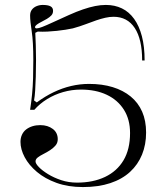

<svg xmlns="http://www.w3.org/2000/svg" viewBox="-20 -743 676 778"><path d="M316 15Q256 15 209 -2Q162 -19 129.5 -46.5Q97 -74 80 -106Q63 -138 63 -168Q63 -184 69 -197Q75 -210 86 -218.5Q97 -227 111.5 -231.5Q126 -236 143 -236Q159 -236 171.5 -232Q184 -228 194 -220.5Q204 -213 209 -202.5Q214 -192 214 -179Q214 -164 205 -153.5Q196 -143 183 -134.5Q170 -126 156 -119Q142 -112 133 -105Q124 -98 124 -89Q124 -80 137.5 -66Q151 -52 174.5 -37.5Q198 -23 228 -13Q258 -3 292 -3Q357 -3 405.5 -26Q454 -49 480.5 -93.5Q507 -138 507 -204Q507 -259 482 -298.5Q457 -338 412.5 -359Q368 -380 308 -380Q271 -380 236 -370Q201 -360 171 -341.5Q141 -323 119 -298H102Q107 -331 110 -361.5Q113 -392 114 -426Q115 -460 115 -499Q115 -574 108.5 -616Q102 -658 102 -680Q102 -694 109 -703.5Q116 -713 128 -718Q140 -723 153 -723Q174 -723 184.5 -717.5Q195 -712 195 -699Q195 -688 188 -680.5Q181 -673 170 -666.5Q159 -660 148 -654.5Q137 -649 129.5 -643.5Q122 -638 122 -633Q122 -628 129 -628Q136 -628 151.5 -634Q167 -640 193 -652Q219 -664 259 -682Q290 -696 316.5 -705Q343 -714 365.5 -718.5Q388 -723 409 -723Q445 -723 474 -709Q503 -695 523.5 -666.5Q544 -638 555 -596Q566 -554 566 -498H556Q556 -584 526 -629.5Q496 -675 440 -675Q424 -675 406.5 -671Q389 -667 370 -660.5Q351 -654 327.5 -645Q304 -636 275 -628Q261 -625 245 -622.5Q229 -620 210.5 -618Q192 -616 172.5 -615Q153 -614 133 -615L123 -610Q124 -590 125 -560.5Q126 -531 126 -500Q126 -463 125 -432Q124 -401 122.5 -376.5Q121 -352 118 -336L129 -328Q163 -353 197.5 -369.5Q232 -386 268 -394.5Q304 -403 341 -403Q394 -403 436.5 -390Q479 -377 509.5 -352Q540 -327 556 -290.5Q572 -254 572 -206Q572 -157 555.5 -116.5Q539 -76 507 -46.5Q475 -17 427 -1Q379 15 316 15Z"/></svg>

Font: Kalnia Thin Light
Style: Regular
Weight: 300
Version: Version 1.105